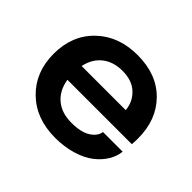

<svg xmlns="http://www.w3.org/2000/svg" viewBox="-128 -717 906 906"><g transform="rotate(45 324.5 -264.0)"><path d="M599.6 -167.5Q596.2 -133.8 576.9 -102.1Q557.6 -70.3 524.4 -44.7Q491.2 -19 439.9 -3.7Q388.7 11.7 327.6 11.7Q200.2 11.7 121.3 -65.2Q42.5 -142.1 42.5 -264.2Q42.5 -387.2 121.8 -463.6Q201.2 -540 327.6 -540Q455.6 -540 531.2 -463.6Q606.9 -387.2 606.9 -263.2Q606.9 -236.8 605 -223.1H175.3Q185.5 -161.1 226.1 -127Q266.6 -92.8 332 -92.8Q396.5 -92.8 430.7 -115.2Q464.8 -137.7 468.3 -167.5ZM329.1 -437Q269 -437 229 -405.5Q189 -374 176.8 -316.4H471.2Q466.8 -367.7 430.2 -402.3Q393.6 -437 329.1 -437Z"/></g></svg>

Font: Epilogue SemiBold
Style: Regular
Weight: 600
Designer: Tyler Finck
Foundry: Etcetera Type Co
Version: Version 2.112